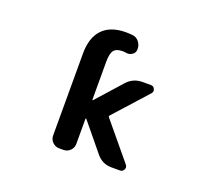

<svg xmlns="http://www.w3.org/2000/svg" viewBox="-126 -957 1252 1110"><g transform="rotate(20 500.0 -401.5)"><path d="M420.9 -351.6Q420.9 -349.6 422.9 -348.6Q424.8 -347.7 425.8 -349.6L562.5 -502.9Q600.6 -545.9 658.2 -545.9H710Q726.6 -545.9 733.4 -530.3Q736.3 -524.4 736.3 -519.5Q736.3 -510.7 729.5 -502.9L545.9 -298.8Q541 -293 545.9 -287.1L730.5 -64.5Q737.3 -56.6 737.3 -47.9Q737.3 -42 734.4 -36.1Q727.5 -20.5 710 -20.5H658.2Q600.6 -20.5 564.5 -65.4L425.8 -234.4Q424.8 -236.3 422.9 -235.4Q420.9 -234.4 420.9 -232.4V-78.1Q420.9 -54.7 403.8 -37.6Q386.7 -20.5 363.3 -20.5H335.9Q312.5 -20.5 295.4 -37.6Q278.3 -54.7 278.3 -78.1V-584Q278.3 -680.7 327.1 -731.9Q376 -783.2 470.7 -783.2Q490.2 -783.2 509.8 -781.2Q534.2 -779.3 550.3 -759.8Q566.4 -740.2 566.4 -714.8V-712.9Q566.4 -692.4 549.8 -680.7Q536.1 -670.9 520.5 -670.9Q515.6 -670.9 511.7 -671.9Q500 -673.8 489.3 -673.8Q451.2 -673.8 436 -654.3Q420.9 -634.8 420.9 -584Z"/></g></svg>

Font: Gen Jyuu Gothic Monospace Bold
Style: Bold
Weight: 700
Designer: [Source Han Sans]
Ryoko NISHIZUKA  (kana & ideographs); Paul D. Hunt (Latin, Greek & Cyrillic); Wenlong ZHANG  (bopomofo
Version: Version 1.002.20150607